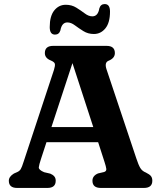

<svg xmlns="http://www.w3.org/2000/svg" viewBox="-20 -926 794 946"><path d="M254.5 -35.5Q254.5 0 213.5 0H64.5Q23.5 0 23.5 -35.5Q23.5 -55.5 48.5 -71L64.5 -78Q76 -83 82 -92.5Q88 -102 97 -131L246 -582Q252.5 -603 250.2 -611.8Q248 -620.5 230.5 -628Q201 -639.5 201 -664.5Q201 -700 242 -700H505Q546 -700 546 -664.5Q546 -639 514.5 -626.5Q494 -618 504.5 -585.5L651.5 -146Q662 -114 671.2 -98.5Q680.5 -83 698.5 -76Q717 -67 723.8 -58.2Q730.5 -49.5 730.5 -35.5Q730.5 0 689 0H477Q435.5 0 435.5 -35.5Q435.5 -60 463 -71.5L493 -78.5Q505 -82.5 503.8 -93.8Q502.5 -105 495 -128L463.5 -225.5H209L182.5 -144.5Q172.5 -114.5 171.2 -101.8Q170 -89 197.5 -77.5L227.5 -70.5Q240 -65.5 247.2 -57.2Q254.5 -49 254.5 -35.5ZM233.5 -300H439.5L337 -615ZM442.5 -758.5Q413.5 -758.5 390.8 -772.8Q368 -787 349 -801.2Q330 -815.5 312 -815.5Q284.5 -815.5 277.5 -776Q271 -755.5 251 -755.5Q225 -755.5 225 -792.5Q225 -847 247.5 -874.8Q270 -902.5 304 -902.5Q333.5 -902.5 356.2 -888.2Q379 -874 397.8 -859.8Q416.5 -845.5 435 -845.5Q463 -845.5 469.5 -885Q476 -906 496 -906Q522 -906 522 -869Q522 -814 499.2 -786.2Q476.5 -758.5 442.5 -758.5Z"/></svg>

Font: Fraunces 9pt S100 SemiBold
Style: Regular
Weight: 600
Version: Version 1.000; ttfautohint (v1.8.3)